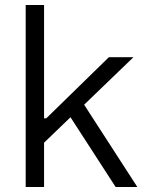

<svg xmlns="http://www.w3.org/2000/svg" viewBox="-20 -750 581 770"><path d="M156.7 -177.7 262.7 -279.8 443.8 0H530.8L317.4 -330.1L515.1 -520.5H416.5L165.5 -275.4H156.7V-730H83V0H156.7Z"/></svg>

Font: Faust Sans
Style: Regular
Weight: 400
Designer: Andreas Faust
Version: Version 1.003;Glyphs 3.1.2 (3151)